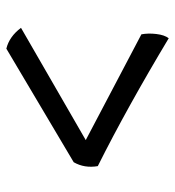

<svg xmlns="http://www.w3.org/2000/svg" viewBox="6 -550 539 590"><g transform="rotate(-90 275.0 -254.5)"><path d="M453 -5Q348 -68 249 -123Q150 -178 60 -223Q53 -264 72 -297L421 -504Q458 -495 485 -459L140 -260L465 -89Q469 -68 466 -43Q463 -18 453 -5Z"/></g></svg>

Font: Vollkorn
Style: Bold
Weight: 700
Designer: Friedrich Althausen
Foundry: Friedrich Althausen
Version: Version 5.000